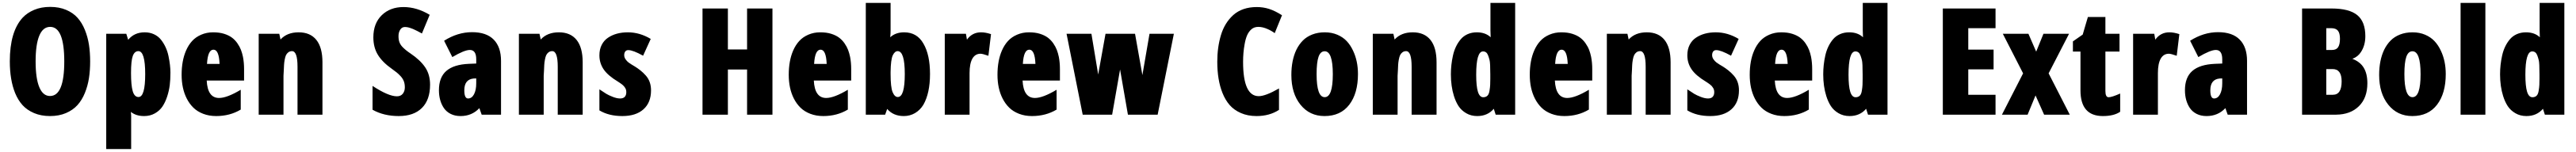

<svg xmlns="http://www.w3.org/2000/svg" viewBox="-20 -771 17302 1022"><path d="M81.5 -145.5Q45.9 -233.4 45.9 -358.9Q45.9 -558.1 131.8 -651.9Q162.6 -685.1 209.7 -704.8Q256.8 -724.6 316.9 -724.6Q377 -724.6 423.8 -704.8Q470.7 -685.1 500.7 -651.4Q530.8 -617.7 550 -570.1Q569.3 -522.5 577.4 -470.5Q585.4 -418.5 585.4 -357.9Q585.4 -297.4 577.4 -245.4Q569.3 -193.4 549.8 -145.5Q530.3 -97.7 500 -64.2Q469.7 -30.8 422.9 -10.7Q376 9.3 315.9 9.3Q255.9 9.3 208.7 -10.7Q161.6 -30.8 131.3 -64.2Q101.1 -97.7 81.5 -145.5ZM316.9 -590.3Q268.6 -590.3 243.9 -531.2Q219.2 -472.2 219.2 -358.2Q219.2 -244.1 243.9 -184.8Q268.6 -125.5 315.9 -125.5Q411.6 -125.5 411.6 -357.9Q411.6 -590.3 316.9 -590.3Z M951.7 -553.7Q986.3 -553.7 1014.4 -540.5Q1042.5 -527.3 1060.8 -504.4Q1079.1 -481.4 1092 -453.6Q1105 -425.8 1111.8 -392.6Q1124.5 -331.5 1124.5 -283Q1124.5 -234.4 1119.9 -197.8Q1115.2 -161.1 1102.8 -122.6Q1090.3 -84 1071.3 -55.4Q1052.2 -26.9 1020.3 -8.8Q988.3 9.3 947.8 9.3Q893.6 9.3 858.9 -18.6Q860.8 -2.4 860.8 6.8V231H693.4V-543.9H828.1L840.8 -503.4Q881.8 -553.7 951.7 -553.7ZM909.2 -427.2Q883.8 -427.2 871.8 -395Q859.9 -362.8 859.9 -280Q859.9 -197.3 871.3 -158Q882.8 -118.7 910.2 -118.7Q955.1 -118.7 955.1 -272.9Q955.1 -427.2 909.2 -427.2Z M1431.6 9.3Q1383.8 9.3 1344.5 -5.9Q1305.2 -21 1278.6 -47.1Q1252 -73.2 1233.9 -108.9Q1199.7 -176.3 1199.7 -268.1Q1199.7 -362.8 1229.5 -431.2Q1245.6 -468.3 1270 -495.1Q1294.4 -522 1331.3 -537.8Q1368.2 -553.7 1410.9 -553.7Q1453.6 -553.7 1485.1 -543.7Q1516.6 -533.7 1537.6 -518.1Q1558.6 -502.4 1574.2 -480Q1589.8 -457.5 1598.1 -435.8Q1606.4 -414.1 1611.8 -388.2Q1619.1 -350.1 1619.1 -306.6V-229.5H1368.2Q1374 -112.3 1451.2 -112.3Q1504.4 -112.3 1596.7 -167.5V-34.2Q1523.9 9.3 1431.6 9.3ZM1413.6 -437Q1375.5 -437 1370.1 -341.3H1454.6Q1450.7 -437 1413.6 -437Z M1863.8 -505.4Q1907.7 -553.7 1985.6 -553.7Q2063.5 -553.7 2104.5 -502.7Q2145.5 -451.7 2145.5 -352.1V0H1978V-322.3Q1978 -427.2 1940.9 -427.2Q1926.3 -427.2 1915.8 -418.9Q1905.3 -410.6 1900.1 -399.2Q1895 -387.7 1891.6 -368.4Q1888.2 -349.1 1887.5 -334.2Q1886.7 -319.3 1885.7 -296.4Q1884.8 -273.4 1883.8 -261.7V0H1717.3V-543.9H1855.5Z M2645.5 -123.5Q2671.4 -123.5 2685.1 -140.9Q2698.7 -158.2 2698.7 -183.3Q2698.7 -208.5 2691.4 -226.3Q2684.1 -244.1 2669.9 -259.3Q2655.8 -274.4 2643.3 -284.4Q2630.9 -294.4 2612.3 -307.6Q2548.3 -352.5 2517.8 -402.3Q2487.3 -452.1 2487.3 -520Q2487.3 -613.8 2543.7 -668.7Q2600.1 -723.6 2689.5 -723.6Q2778.8 -723.6 2865.7 -671.4L2813.5 -545.9Q2810.5 -547.4 2798.3 -554Q2786.1 -560.5 2782.7 -562.3Q2779.3 -564 2768.6 -569.1Q2757.8 -574.2 2753.4 -576.2L2740.2 -581.1Q2718.8 -589.4 2699 -589.4Q2679.2 -589.4 2667.7 -571.5Q2656.2 -553.7 2656.2 -528.6Q2656.2 -503.4 2662.6 -486.8Q2668.9 -470.2 2682.1 -456.1Q2704.6 -432.6 2737.3 -411.1Q2802.2 -367.2 2835.2 -318.6Q2868.2 -270 2868.2 -201.7Q2868.2 -99.6 2813.5 -45.2Q2758.8 9.3 2658 9.3Q2557.1 9.3 2481.9 -33.2V-193.4Q2588.4 -123.5 2645.5 -123.5Z M2962.4 -497.1Q3053.7 -554.7 3150.1 -554.7Q3246.6 -554.7 3295.7 -504.6Q3344.7 -454.6 3344.7 -361.8V0H3214.8L3199.2 -43.9Q3149.4 9.3 3072.8 9.3Q3035.2 9.3 3006.6 -5.1Q2978 -19.5 2960.9 -44.4Q2927.7 -93.8 2927.7 -164.6Q2927.7 -251 2977.5 -294.2Q3027.3 -337.4 3128.4 -341.8L3178.2 -343.8V-372.1Q3178.2 -435.1 3135.3 -435.1Q3098.6 -435.1 3017.6 -387.2ZM3178.2 -211.4V-243.7Q3172.4 -243.2 3161.6 -243.2Q3098.1 -237.8 3098.1 -163.6Q3098.1 -108.9 3123.3 -108.9Q3148.4 -108.9 3163.3 -137Q3178.2 -165 3178.2 -211.4Z M3611.3 -505.4Q3655.3 -553.7 3733.2 -553.7Q3811 -553.7 3852.1 -502.7Q3893.1 -451.7 3893.1 -352.1V0H3725.6V-322.3Q3725.6 -427.2 3688.5 -427.2Q3673.8 -427.2 3663.3 -418.9Q3652.8 -410.6 3647.7 -399.2Q3642.6 -387.7 3639.2 -368.4Q3635.7 -349.1 3635 -334.2Q3634.3 -319.3 3633.3 -296.4Q3632.3 -273.4 3631.3 -261.7V0H3464.8V-543.9H3603Z M4186 -150.9Q4186 -169.9 4177.2 -181.6Q4173.3 -186.5 4171.6 -189.5Q4169.9 -192.4 4164.1 -197.3Q4158.2 -202.1 4156.5 -203.9Q4154.8 -205.6 4147.5 -210.4Q4140.1 -215.3 4138.9 -216.3Q4137.7 -217.3 4129.9 -222.2Q4062.5 -262.7 4033.9 -304.7Q4005.4 -346.7 4005.4 -398.9Q4005.4 -439 4020.8 -469.2Q4036.1 -499.5 4063.5 -517.6Q4117.2 -553.7 4196.5 -553.7Q4275.9 -553.7 4350.1 -509.3L4298.8 -396.5Q4231 -434.1 4199.2 -434.1Q4186 -434.1 4179 -424.8Q4171.9 -415.5 4171.9 -400.4Q4171.9 -385.3 4181.2 -372.1Q4190.4 -358.9 4201.2 -350.8Q4211.9 -342.8 4221.2 -337.4Q4230.5 -332 4245.8 -322.5Q4261.2 -313 4280.5 -297.9Q4299.8 -282.7 4317.4 -262.7Q4352.1 -223.1 4352.1 -163.6Q4352.1 -81.5 4301.3 -36.1Q4250.5 9.3 4159.4 9.3Q4068.4 9.3 4005.4 -28.8V-170.4Q4035.6 -149.9 4051.8 -140.1Q4067.9 -130.4 4095.5 -119.6Q4123 -108.9 4144.3 -108.9Q4165.5 -108.9 4175.8 -120.1Q4186 -131.3 4186 -150.9Z M5167.5 0H4997.1V-303.7H4868.2V0H4697.8V-713.9H4868.2V-438.5H4997.1V-713.9H5167.5Z M5508.8 9.3Q5460.9 9.3 5421.6 -5.9Q5382.3 -21 5355.7 -47.1Q5329.1 -73.2 5311 -108.9Q5276.9 -176.3 5276.9 -268.1Q5276.9 -362.8 5306.6 -431.2Q5322.8 -468.3 5347.2 -495.1Q5371.6 -522 5408.4 -537.8Q5445.3 -553.7 5488 -553.7Q5530.8 -553.7 5562.3 -543.7Q5593.8 -533.7 5614.7 -518.1Q5635.7 -502.4 5651.4 -480Q5667 -457.5 5675.3 -435.8Q5683.6 -414.1 5689 -388.2Q5696.3 -350.1 5696.3 -306.6V-229.5H5445.3Q5451.2 -112.3 5528.3 -112.3Q5581.5 -112.3 5673.8 -167.5V-34.2Q5601.1 9.3 5508.8 9.3ZM5490.7 -437Q5452.6 -437 5447.3 -341.3H5531.7Q5527.8 -437 5490.7 -437Z M5960.9 -751.5V-570.3Q5960.9 -555.2 5960.4 -547.4L5958.5 -520.5Q5994.6 -553.7 6051.8 -553.7Q6138.7 -553.7 6181.6 -477.5Q6225.6 -402.3 6225.6 -273.7Q6225.6 -145 6181.2 -66.9Q6159.2 -30.8 6125 -10.7Q6090.8 9.3 6049.8 9.3Q5979 9.3 5938 -38.6L5924.3 0H5794.4V-751.5ZM5960.9 -273.9Q5960.9 -183.6 5974.6 -151.1Q5988.3 -118.7 6009.3 -118.7Q6056.2 -118.7 6056.2 -272.9Q6056.2 -427.2 6008.3 -427.2Q5989.3 -427.2 5975.6 -399.4Q5961.9 -370.1 5960.9 -286.6Z M6568.4 -553.7Q6598.6 -553.7 6635.3 -541.5L6617.7 -396Q6578.6 -409.7 6564.9 -409.7Q6528.8 -409.7 6510 -376.5Q6491.2 -343.3 6491.2 -279.3V0H6324.7V-543.9H6466.8L6473.6 -504.4Q6508.8 -553.7 6568.4 -553.7Z M6910.6 9.3Q6862.8 9.3 6823.5 -5.9Q6784.2 -21 6757.6 -47.1Q6731 -73.2 6712.9 -108.9Q6678.7 -176.3 6678.7 -268.1Q6678.7 -362.8 6708.5 -431.2Q6724.6 -468.3 6749 -495.1Q6773.4 -522 6810.3 -537.8Q6847.2 -553.7 6889.9 -553.7Q6932.6 -553.7 6964.1 -543.7Q6995.6 -533.7 7016.6 -518.1Q7037.6 -502.4 7053.2 -480Q7068.8 -457.5 7077.1 -435.8Q7085.4 -414.1 7090.8 -388.2Q7098.1 -350.1 7098.1 -306.6V-229.5H6847.2Q6853 -112.3 6930.2 -112.3Q6983.4 -112.3 7075.7 -167.5V-34.2Q7002.9 9.3 6910.6 9.3ZM6892.6 -437Q6854.5 -437 6849.1 -341.3H6933.6Q6929.7 -437 6892.6 -437Z M7754.4 0H7554.7L7502 -303.7Q7498 -278.8 7448.7 0H7251L7142.6 -543.9H7309.6L7355 -270L7404.3 -543.9H7602.5L7651.9 -266.1L7699.7 -543.9H7863.3Z M8418.5 9.3Q8359.4 9.3 8313.2 -11Q8267.1 -31.2 8237.8 -64.9Q8208.5 -98.6 8189.5 -146.5Q8154.8 -233.4 8154.8 -356Q8154.8 -452.6 8179.2 -534.2Q8203.6 -616.7 8262.2 -669.9Q8322.8 -723.6 8420.4 -723.6Q8463.4 -723.6 8503.2 -710.9Q8543 -698.2 8589.4 -668.5L8540.5 -547.9Q8536.6 -551.8 8521.5 -560.8Q8506.3 -569.8 8493.7 -575.2Q8460 -590.3 8430.9 -590.3Q8401.9 -590.3 8383.3 -573.5Q8364.7 -556.6 8354.5 -532.2Q8344.2 -507.8 8338.4 -473.6Q8328.1 -418.5 8328.1 -355Q8328.1 -124.5 8433.1 -124.5Q8479 -124.5 8569.3 -176.3V-32.2Q8505.4 9.3 8418.5 9.3Z M9066.9 -429.7Q9099.6 -360.8 9099.6 -272.9Q9099.6 -143.6 9041.3 -67.1Q8982.9 9.3 8875 9.3Q8774.9 9.3 8713.6 -66.9Q8652.3 -143.1 8652.3 -267.1Q8652.3 -365.7 8686 -436.5Q8703.6 -472.2 8729 -498Q8754.4 -523.9 8792.2 -538.8Q8830.1 -553.7 8876.7 -553.7Q8923.3 -553.7 8961.4 -537.4Q8999.5 -521 9024.7 -493.9Q9049.8 -466.8 9066.9 -429.7ZM8876 -426.3Q8847.7 -426.3 8834.7 -388.7Q8821.8 -351.1 8821.8 -272.9Q8821.8 -117.7 8876.2 -117.7Q8930.7 -117.7 8930.7 -272Q8930.7 -426.3 8876 -426.3Z M9345.7 -505.4Q9389.6 -553.7 9467.5 -553.7Q9545.4 -553.7 9586.4 -502.7Q9627.4 -451.7 9627.4 -352.1V0H9460V-322.3Q9460 -427.2 9422.9 -427.2Q9408.2 -427.2 9397.7 -418.9Q9387.2 -410.6 9382.1 -399.2Q9377 -387.7 9373.5 -368.4Q9370.1 -349.1 9369.4 -334.2Q9368.7 -319.3 9367.7 -296.4Q9366.7 -273.4 9365.7 -261.7V0H9199.2V-543.9H9337.4Z M10155.3 0H10024.4L10011.7 -39.6Q9970.2 9.3 9900.4 9.3Q9858.9 9.3 9826.4 -9.8Q9793.9 -28.8 9775.1 -57.6Q9756.3 -86.4 9744.1 -125.5Q9723.6 -190.9 9723.6 -271Q9723.6 -335 9737.3 -396.5Q9751.5 -461.4 9789.6 -506.8Q9808.1 -528.8 9835.9 -541.3Q9863.8 -553.7 9897.9 -553.7Q9955.6 -553.7 9990.7 -520.5Q9989.3 -549.8 9989.3 -566.4V-751.5H10155.3ZM9939.5 -425.3Q9893.6 -425.3 9893.6 -269Q9893.6 -191.9 9905 -154.5Q9916.5 -117.2 9940.9 -117.2Q9958 -117.2 9968.5 -127Q9979 -136.7 9982.9 -160.6Q9986.8 -184.6 9987.5 -201.2Q9988.3 -217.8 9988.3 -241.2Q9988.3 -241.2 9988.3 -270Q9988.3 -347.7 9983.6 -366Q9979 -384.3 9973.6 -398.4Q9963.9 -425.3 9939.5 -425.3Z M10485.4 9.3Q10437.5 9.3 10398.2 -5.9Q10358.9 -21 10332.3 -47.1Q10305.7 -73.2 10287.6 -108.9Q10253.4 -176.3 10253.4 -268.1Q10253.4 -362.8 10283.2 -431.2Q10299.3 -468.3 10323.7 -495.1Q10348.1 -522 10385 -537.8Q10421.9 -553.7 10464.6 -553.7Q10507.3 -553.7 10538.8 -543.7Q10570.3 -533.7 10591.3 -518.1Q10612.3 -502.4 10627.9 -480Q10643.6 -457.5 10651.9 -435.8Q10660.2 -414.1 10665.5 -388.2Q10672.9 -350.1 10672.9 -306.6V-229.5H10421.9Q10427.7 -112.3 10504.9 -112.3Q10558.1 -112.3 10650.4 -167.5V-34.2Q10577.6 9.3 10485.4 9.3ZM10467.3 -437Q10429.2 -437 10423.8 -341.3H10508.3Q10504.4 -437 10467.3 -437Z M10917.5 -505.4Q10961.4 -553.7 11039.3 -553.7Q11117.2 -553.7 11158.2 -502.7Q11199.2 -451.7 11199.2 -352.1V0H11031.7V-322.3Q11031.7 -427.2 10994.6 -427.2Q10980 -427.2 10969.5 -418.9Q10959 -410.6 10953.9 -399.2Q10948.7 -387.7 10945.3 -368.4Q10941.9 -349.1 10941.2 -334.2Q10940.4 -319.3 10939.5 -296.4Q10938.5 -273.4 10937.5 -261.7V0H10771V-543.9H10909.2Z M11492.2 -150.9Q11492.2 -169.9 11483.4 -181.6Q11479.5 -186.5 11477.8 -189.5Q11476.1 -192.4 11470.2 -197.3Q11464.4 -202.1 11462.6 -203.9Q11460.9 -205.6 11453.6 -210.4Q11446.3 -215.3 11445.1 -216.3Q11443.8 -217.3 11436 -222.2Q11368.7 -262.7 11340.1 -304.7Q11311.5 -346.7 11311.5 -398.9Q11311.5 -439 11326.9 -469.2Q11342.3 -499.5 11369.6 -517.6Q11423.3 -553.7 11502.7 -553.7Q11582 -553.7 11656.2 -509.3L11605 -396.5Q11537.1 -434.1 11505.4 -434.1Q11492.2 -434.1 11485.1 -424.8Q11478 -415.5 11478 -400.4Q11478 -385.3 11487.3 -372.1Q11496.6 -358.9 11507.3 -350.8Q11518.1 -342.8 11527.3 -337.4Q11536.6 -332 11552 -322.5Q11567.4 -313 11586.7 -297.9Q11606 -282.7 11623.5 -262.7Q11658.2 -223.1 11658.2 -163.6Q11658.2 -81.5 11607.4 -36.1Q11556.6 9.3 11465.6 9.3Q11374.5 9.3 11311.5 -28.8V-170.4Q11341.8 -149.9 11357.9 -140.1Q11374 -130.4 11401.6 -119.6Q11429.2 -108.9 11450.4 -108.9Q11471.7 -108.9 11481.9 -120.1Q11492.2 -131.3 11492.2 -150.9Z M11962.4 9.3Q11914.6 9.3 11875.2 -5.9Q11835.9 -21 11809.3 -47.1Q11782.7 -73.2 11764.6 -108.9Q11730.5 -176.3 11730.5 -268.1Q11730.5 -362.8 11760.3 -431.2Q11776.4 -468.3 11800.8 -495.1Q11825.2 -522 11862.1 -537.8Q11898.9 -553.7 11941.7 -553.7Q11984.4 -553.7 12015.9 -543.7Q12047.4 -533.7 12068.4 -518.1Q12089.4 -502.4 12105 -480Q12120.6 -457.5 12128.9 -435.8Q12137.2 -414.1 12142.6 -388.2Q12149.9 -350.1 12149.9 -306.6V-229.5H11898.9Q11904.8 -112.3 11981.9 -112.3Q12035.2 -112.3 12127.4 -167.5V-34.2Q12054.7 9.3 11962.4 9.3ZM11944.3 -437Q11906.2 -437 11900.9 -341.3H11985.4Q11981.4 -437 11944.3 -437Z M12655.8 0H12524.9L12512.2 -39.6Q12470.7 9.3 12400.9 9.3Q12359.4 9.3 12326.9 -9.8Q12294.4 -28.8 12275.6 -57.6Q12256.8 -86.4 12244.6 -125.5Q12224.1 -190.9 12224.1 -271Q12224.1 -335 12237.8 -396.5Q12252 -461.4 12290 -506.8Q12308.6 -528.8 12336.4 -541.3Q12364.3 -553.7 12398.4 -553.7Q12456.1 -553.7 12491.2 -520.5Q12489.7 -549.8 12489.7 -566.4V-751.5H12655.8ZM12439.9 -425.3Q12394 -425.3 12394 -269Q12394 -191.9 12405.5 -154.5Q12417 -117.2 12441.4 -117.2Q12458.5 -117.2 12469 -127Q12479.5 -136.7 12483.4 -160.6Q12487.3 -184.6 12488 -201.2Q12488.8 -217.8 12488.8 -241.2Q12488.8 -241.2 12488.8 -270Q12488.8 -347.7 12484.1 -366Q12479.5 -384.3 12474.1 -398.4Q12464.4 -425.3 12439.9 -425.3Z M13381.3 -581.5H13198.2V-437.5H13368.2V-304.7H13198.2V-133.8H13381.3V0H13027.3V-713.9H13381.3Z M13737.8 -277.8 13879.9 0H13707.5L13649.9 -129.4L13596.7 0H13424.3L13566.4 -277.8Q13469.2 -467.8 13430.2 -543.9H13602.1L13654.3 -423.8L13703.1 -543.9H13875Z M14119.1 -543.9H14213.9V-424.3H14119.1V-159.2Q14119.1 -117.2 14140.6 -117.2Q14162.1 -117.2 14218.3 -142.1V-19.5Q14176.3 9.3 14102.1 9.3Q13951.7 9.3 13951.7 -163.6V-424.3H13900.9V-492.7L13966.8 -538.6Q13972.2 -558.1 13984.6 -599.6Q13997.1 -641.1 14001.5 -656.7H14119.1Z M14548.8 -553.7Q14579.1 -553.7 14615.7 -541.5L14598.1 -396Q14559.1 -409.7 14545.4 -409.7Q14509.3 -409.7 14490.5 -376.5Q14471.7 -343.3 14471.7 -279.3V0H14305.2V-543.9H14447.3L14454.1 -504.4Q14489.3 -553.7 14548.8 -553.7Z M14688 -497.1Q14779.3 -554.7 14875.7 -554.7Q14972.2 -554.7 15021.2 -504.6Q15070.3 -454.6 15070.3 -361.8V0H14940.4L14924.8 -43.9Q14875 9.3 14798.3 9.3Q14760.7 9.3 14732.2 -5.1Q14703.6 -19.5 14686.5 -44.4Q14653.3 -93.8 14653.3 -164.6Q14653.3 -251 14703.1 -294.2Q14752.9 -337.4 14854 -341.8L14903.8 -343.8V-372.1Q14903.8 -435.1 14860.8 -435.1Q14824.2 -435.1 14743.2 -387.2ZM14903.8 -211.4V-243.7Q14897.9 -243.2 14887.2 -243.2Q14823.7 -237.8 14823.7 -163.6Q14823.7 -108.9 14848.9 -108.9Q14874 -108.9 14888.9 -137Q14903.8 -165 14903.8 -211.4Z M15439.9 -713.9H15637.2Q15756.3 -713.9 15810.5 -669.4Q15864.7 -625 15864.7 -527.8Q15864.7 -465.8 15835.4 -421.4Q15815.4 -389.6 15777.8 -375.5Q15830.1 -355.5 15854.2 -315.2Q15878.4 -274.9 15878.4 -211.4Q15878.4 -112.8 15821.5 -56.9Q15764.6 -1 15668.9 0H15439.9ZM15602.5 -581.5V-435.1H15641.1Q15669.9 -435.1 15682.1 -453.9Q15694.3 -472.7 15694.3 -510.5Q15694.3 -548.3 15680.4 -564.9Q15666.5 -581.5 15636.2 -581.5ZM15602.5 -306.6V-133.8H15647Q15705.6 -133.8 15705.6 -224.1Q15705.6 -306.6 15645 -306.6Z M16372.1 -429.7Q16404.8 -360.8 16404.8 -272.9Q16404.8 -143.6 16346.4 -67.1Q16288.1 9.3 16180.2 9.3Q16080.1 9.3 16018.8 -66.9Q15957.5 -143.1 15957.5 -267.1Q15957.5 -365.7 15991.2 -436.5Q16008.8 -472.2 16034.2 -498Q16059.6 -523.9 16097.4 -538.8Q16135.3 -553.7 16181.9 -553.7Q16228.5 -553.7 16266.6 -537.4Q16304.7 -521 16329.8 -493.9Q16355 -466.8 16372.1 -429.7ZM16181.2 -426.3Q16152.8 -426.3 16139.9 -388.7Q16127 -351.1 16127 -272.9Q16127 -117.7 16181.4 -117.7Q16235.8 -117.7 16235.8 -272Q16235.8 -426.3 16181.2 -426.3Z M16670.9 0H16504.4V-751.5H16670.9Z M17201.2 0H17070.3L17057.6 -39.6Q17016.1 9.3 16946.3 9.3Q16904.8 9.3 16872.3 -9.8Q16839.8 -28.8 16821 -57.6Q16802.2 -86.4 16790 -125.5Q16769.5 -190.9 16769.5 -271Q16769.5 -335 16783.2 -396.5Q16797.4 -461.4 16835.4 -506.8Q16854 -528.8 16881.8 -541.3Q16909.7 -553.7 16943.8 -553.7Q17001.5 -553.7 17036.6 -520.5Q17035.2 -549.8 17035.2 -566.4V-751.5H17201.2ZM16985.4 -425.3Q16939.5 -425.3 16939.5 -269Q16939.5 -191.9 16950.9 -154.5Q16962.4 -117.2 16986.8 -117.2Q17003.9 -117.2 17014.4 -127Q17024.9 -136.7 17028.8 -160.6Q17032.7 -184.6 17033.4 -201.2Q17034.2 -217.8 17034.2 -241.2Q17034.2 -241.2 17034.2 -270Q17034.2 -347.7 17029.5 -366Q17024.9 -384.3 17019.5 -398.4Q17009.8 -425.3 16985.4 -425.3Z"/></svg>

Font: Open Sans Hebrew Condensed Extra Bold
Style: Regular
Weight: 800
Width: 3
Foundry: Ascender Corporation, Yanek Iontef
Version: Version 2.001;PS 002.001;hotconv 1.0.70;makeotf.lib2.5.58329